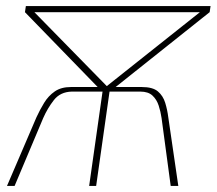

<svg xmlns="http://www.w3.org/2000/svg" viewBox="-20 -611 712 631"><path d="M3 0 100 -226Q111 -250 125 -273Q139 -296 160 -310.5Q181 -325 213 -325H301L62 -571L65 -591H672L669 -571L360 -325H446Q482 -325 499 -310.5Q516 -296 523 -273Q530 -250 533 -226L566 0H541L511 -223Q508 -244 501.5 -264Q495 -284 481 -297Q467 -310 441 -310H340L296 0H273L317 -310H216Q178 -309 157 -282Q136 -255 122 -223L28 0ZM331 -328 637 -571H93Z"/></svg>

Font: Alumni Sans Thin
Style: Italic
Weight: 100
Italic angle: -8°
Designer: Robert E. Leuschke
Foundry: Robert E. Leuschke
Version: Version 1.016